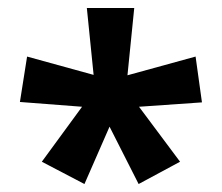

<svg xmlns="http://www.w3.org/2000/svg" viewBox="-20 -886 557 482"><path d="M317 -866 300 -697 471 -744 487 -629 329 -618 432 -480 328 -424 255 -568 192 -424 85 -480 186 -618 30 -630 48 -744 215 -698 198 -866Z"/></svg>

Font: Noto Sans Malayalam UI ExtraCondensed
Style: Bold
Weight: 700
Width: 2
Designer: Jelle Bosma - Monotype Design Team
Foundry: Monotype Imaging Inc.
Version: Version 2.104; ttfautohint (v1.8.4.7-5d5b)